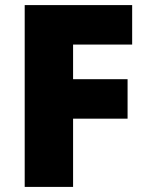

<svg xmlns="http://www.w3.org/2000/svg" viewBox="-20 -785 579 754"><path d="M267 -51V-319H481V-474H267V-610H499V-765H77V-51Z"/></svg>

Font: Noto Sans Tamil UI Black
Style: Regular
Weight: 900
Designer: Jelle Bosma - Monotype Design Team
Foundry: Monotype Imaging Inc.
Version: Version 2.004